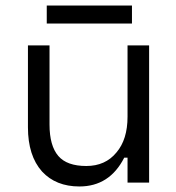

<svg xmlns="http://www.w3.org/2000/svg" viewBox="-20 -660 636 694"><path d="M441 -90H429Q376 14 267 14Q182 14 132 -40Q81 -97 81 -200V-496H159V-210Q159 -133 191 -96Q222 -60 292 -60Q361 -60 401 -109Q441 -156 441 -238V-496H519V0H441ZM457 -575H149V-640H457Z"/></svg>

Font: Rilu
Style: Regular
Weight: 500
Designer: Alí Sinisterra
Foundry: Alí Sinisterra
Version: 0.1